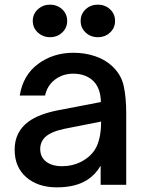

<svg xmlns="http://www.w3.org/2000/svg" viewBox="-20 -795 624 826"><path d="M43 -151Q43 -228 103 -272Q148 -305 232 -321L414 -356Q413 -414 383 -445Q350 -478 295 -478Q250 -478 216.5 -452.5Q183 -427 174 -384H65Q79 -472 144 -520Q209 -568 296 -568Q345 -568 388.5 -553.5Q432 -539 462 -511Q502 -474 512.5 -424Q523 -374 523 -309V0H413V-82Q390 -43 355 -21Q305 11 225 11Q143 11 93 -32.5Q43 -76 43 -151ZM327 -98Q376 -123 395.5 -164.5Q415 -206 415 -272L258 -241Q200 -229 174 -205Q153 -184 153 -154Q153 -119 178.5 -99.5Q204 -80 247 -80Q291 -80 327 -98ZM121 -705Q121 -735 143 -755Q165 -775 195 -775Q226 -775 247.5 -755Q269 -735 269 -705Q269 -675 247.5 -655Q226 -635 195 -635Q165 -635 143 -655Q121 -675 121 -705ZM327 -705Q327 -735 348.5 -755Q370 -775 401 -775Q432 -775 453.5 -755Q475 -735 475 -705Q475 -675 453.5 -655Q432 -635 401 -635Q370 -635 348.5 -655Q327 -675 327 -705Z"/></svg>

Font: Open Sauce One Medium
Style: Regular
Weight: 500
Designer: Alfredo Marco Pradil
Foundry: Creative Sauce Fz LLC
Version: Version 1.477